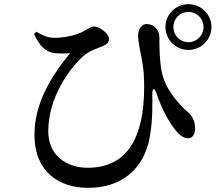

<svg xmlns="http://www.w3.org/2000/svg" viewBox="-20 -850 1040 919"><path d="M882 -611C943 -611 992 -660 992 -721C992 -781 943 -830 882 -830C821 -830 772 -781 772 -721C772 -660 821 -611 882 -611ZM882 -793C922 -793 954 -761 954 -721C954 -680 922 -648 882 -648C842 -648 810 -680 810 -721C810 -761 842 -793 882 -793ZM233 -597C259 -593 294 -593 316 -596C226 -487 145 -356 145 -206C145 -23 268 49 400 49C606 49 681 -90 698 -201C712 -283 709 -361 709 -399C709 -431 719 -432 729 -403C754 -329 788 -267 817 -231C835 -206 858 -188 880 -188C903 -188 914 -210 914 -236C913 -278 896 -299 875 -317C831 -357 769 -425 753 -512C744 -563 743 -618 743 -672C743 -706 717 -734 684 -735C661 -736 641 -715 641 -680C641 -651 652 -602 657 -576C668 -525 670 -482 670 -432C670 -198 593 -47 400 -47C296 -47 211 -107 211 -222C211 -383 311 -519 375 -578C407 -608 444 -617 471 -629C496 -640 502 -650 502 -666C502 -686 460 -723 429 -723C414 -723 407 -714 381 -701C345 -680 285 -669 241 -669C210 -669 182 -681 154 -698L143 -687C169 -632 194 -606 233 -597Z"/></svg>

Font: Source Han Serif CN SemiBold
Style: Regular
Weight: 600
Designer: Ryoko NISHIZUKA 西塚涼子 (kana & ideographs); Frank Grießhammer (Latin, Greek & Cyrillic); Wenlong ZHANG 张文龙 (bopomofo); San
Foundry: Adobe Systems Incorporated
Version: Version 1.000;PS 1;hotconv 16.6.53;makeotf.lib2.5.65590